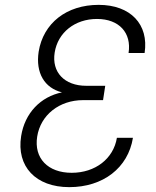

<svg xmlns="http://www.w3.org/2000/svg" viewBox="-20 -760 640 790"><path d="M265 10C404 10 507 -69 527 -193H461C447 -107 372 -49 275 -49C177 -49 119 -109 133 -198C147 -287 224 -348 322 -348H404L413 -407H335C245 -407 192 -463 205 -544C218 -626 288 -682 379 -682C470 -682 522 -625 509 -542H575C593 -660 517 -740 386 -740C254 -740 158 -665 139 -547C126 -460 163 -398 235 -380C147 -362 82 -295 67 -200C47 -75 127 10 265 10Z"/></svg>

Font: JetBrains Mono ExtraLight
Style: Italic
Weight: 240
Italic angle: -9°
Monospace: yes
Designer: Philipp Nurullin, Konstantin Bulenkov
Foundry: JetBrains
Version: Version 2.305